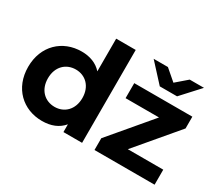

<svg xmlns="http://www.w3.org/2000/svg" viewBox="-134 -1036 1502 1328"><g transform="rotate(30 616.5 -371.5)"><path d="M1028 -607 1160 -751H1046L959 -676L872 -751H758L890 -607ZM464 -481C425 -525 369 -546 303 -546C151 -546 34 -438 34 -269C34 -100 151 8 303 8C375 8 432 -15 471 -62V0H620V-742H464ZM916 -120 1190 -444V-538H726V-418H993L719 -94V0H1199V-120ZM330 -120C252 -120 192 -176 192 -269C192 -362 252 -418 330 -418C407 -418 467 -362 467 -269C467 -176 407 -120 330 -120Z"/></g></svg>

Font: AWKNG-Font
Style: Bold
Weight: 700
Designer: Awakening Church
Foundry: Awakening Church
Version: Version 1.700;PS 001.700;hotconv 1.0.88;makeotf.lib2.5.64775